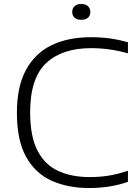

<svg xmlns="http://www.w3.org/2000/svg" viewBox="-20 -936 692 965"><path d="M428 9Q320.5 9 238.8 -28Q157 -65 111 -148Q65 -231 65 -369Q65 -500 110.2 -584Q155.5 -668 238.8 -708.5Q322 -749 436.5 -749Q488.5 -749 533 -742.8Q577.5 -736.5 623 -723.5V-668Q579 -680.5 532.8 -687.2Q486.5 -694 438 -694Q292.5 -694 212 -618.8Q131.5 -543.5 131.5 -371Q131.5 -250 168.5 -178.8Q205.5 -107.5 272.8 -76.8Q340 -46 431 -46Q480 -46 525 -53Q570 -60 623 -78V-22Q534.5 9 428 9ZM388.5 -836.5Q366.5 -836.5 354.8 -847.2Q343 -858 343 -876Q343 -893.5 354.8 -904.8Q366.5 -916 388.5 -916Q410.5 -916 422.2 -904.8Q434 -893.5 434 -876Q434 -858 422.2 -847.2Q410.5 -836.5 388.5 -836.5Z"/></svg>

Font: Encode Sans Exp Lt
Style: Regular
Weight: 300
Width: 7
Designer: Multiple Designers
Foundry: Impallari Type
Version: Version 3.002; ttfautohint (v1.8.3) -l 8 -r 50 -G 200 -x 14 